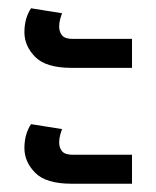

<svg xmlns="http://www.w3.org/2000/svg" viewBox="-20 -508 378 464"><path d="M153 -344Q91 -344 65 -370.5Q39 -397 39 -430Q39 -464 55 -488L130 -476Q128 -471 125.5 -462Q123 -453 123 -444Q123 -431 130 -422.5Q137 -414 156 -414H299V-344ZM153 -64Q91 -64 65 -90.5Q39 -117 39 -150Q39 -184 55 -208L130 -196Q128 -191 125.5 -182Q123 -173 123 -164Q123 -151 130 -142.5Q137 -134 156 -134H299V-64Z"/></svg>

Font: Noto Sans Living
Style: Regular
Weight: 400
Designer: Monotype Design Team
Foundry: Monotype Imaging Inc.
Version: Version 2.013; ttfautohint (v1.8.4.7-5d5b)